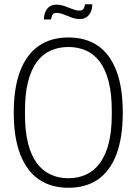

<svg xmlns="http://www.w3.org/2000/svg" viewBox="-20 -875 646 907"><path d="M303 12Q221 12 163.5 -27.5Q106 -67 75.5 -146Q45 -225 45 -343Q45 -461 75.5 -540Q106 -619 163.5 -658.5Q221 -698 303 -698Q386 -698 443 -658.5Q500 -619 530 -540Q560 -461 560 -343Q560 -225 530 -146Q500 -67 443 -27.5Q386 12 303 12ZM303 -33Q349 -33 387 -50.5Q425 -68 452 -104.5Q479 -141 493.5 -198Q508 -255 508 -334V-352Q508 -432 493.5 -489Q479 -546 452 -582.5Q425 -619 387 -636Q349 -653 303 -653Q257 -653 219 -636Q181 -619 154 -582.5Q127 -546 112.5 -489Q98 -432 98 -352V-334Q98 -255 112.5 -198Q127 -141 154 -104.5Q181 -68 219 -50.5Q257 -33 303 -33ZM187 -783Q188 -805 195 -820.5Q202 -836 215 -844.5Q228 -853 245 -853Q266 -853 285.5 -846Q305 -839 323 -832Q341 -825 356 -825Q370 -825 375 -834Q380 -843 382 -855H416Q416 -834 408.5 -818Q401 -802 388 -793.5Q375 -785 357 -785Q337 -785 317.5 -792.5Q298 -800 280.5 -807Q263 -814 247 -814Q233 -814 228 -805Q223 -796 221 -783Z"/></svg>

Font: Archivo Condensed Thin
Style: Regular
Weight: 250
Width: 3
Designer: Hector Gatti
Foundry: Omnibus-Type
Version: Version 2.001